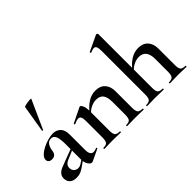

<svg xmlns="http://www.w3.org/2000/svg" viewBox="-78 -1163 1603 1603"><g transform="rotate(-45 724.0 -361.5)"><path d="M317 6Q313 8 308 8Q292 8 276 -15Q260 -38 260 -82V-258Q260 -321 247.5 -349Q235 -377 208 -377Q183 -377 169.5 -362.5Q156 -348 150 -329.5Q144 -311 143 -298Q140 -273 127.5 -260Q115 -247 92 -247Q69 -247 59 -257.5Q49 -268 49 -282Q49 -304 69.5 -324.5Q90 -345 121.5 -361Q153 -377 187 -386.5Q221 -396 247 -396Q288 -396 314.5 -370Q341 -344 341 -288V-108Q341 -77 351 -61Q361 -45 380 -45Q396 -45 416 -54Q421 -56 423 -50.5Q425 -45 420 -43ZM129 7Q87 7 66.5 -13Q46 -33 46 -64Q46 -92 61 -109.5Q76 -127 103 -138.5Q130 -150 163 -162L270 -202L273 -187L200 -156Q188 -152 174 -144.5Q160 -137 150.5 -125Q141 -113 141 -93Q141 -69 157 -54.5Q173 -40 193 -40Q202 -40 211 -42.5Q220 -45 232 -53L286 -89L287 -74L216 -24Q193 -8 173.5 -0.5Q154 7 129 7ZM211 -474Q210 -471 204.5 -472.5Q199 -474 200 -476L240 -716Q242 -719 255 -722.5Q268 -726 285 -728.5Q302 -731 314.5 -731Q327 -731 325 -727Z M730 0Q727 0 727 -6Q727 -12 730 -12Q764 -12 775 -26Q786 -40 786 -81V-231Q786 -287 765.5 -313.5Q745 -340 701 -340Q669 -340 635.5 -322.5Q602 -305 580 -274L575 -286Q614 -339 657.5 -368.5Q701 -398 751 -398Q807 -398 837 -364.5Q867 -331 867 -274V-81Q867 -40 878.5 -26Q890 -12 924 -12Q927 -12 927 -6Q927 0 924 0Q905 0 880 -1Q855 -2 827 -2Q800 -2 774.5 -1Q749 0 730 0ZM461 0Q458 0 458 -6Q458 -12 461 -12Q495 -12 506 -26Q517 -40 517 -81V-272Q517 -304 510 -319Q503 -334 485 -334Q476 -334 463 -330Q450 -326 435 -319Q431 -318 428.5 -323.5Q426 -329 429 -330L560 -394Q565 -396 567 -396Q577 -396 587.5 -373Q598 -350 598 -306V-81Q598 -40 609.5 -26Q621 -12 655 -12Q658 -12 658 -6Q658 0 655 0Q636 0 611 -1Q586 -2 558 -2Q531 -2 505.5 -1Q480 0 461 0Z M966 0Q963 0 963 -6Q963 -12 966 -12Q999 -12 1011 -26Q1023 -40 1023 -81V-592Q1023 -627 1016.5 -642.5Q1010 -658 993 -658Q978 -658 952 -646Q949 -645 946 -650.5Q943 -656 946 -658L1085 -724Q1087 -725 1087.5 -725Q1088 -725 1089 -725Q1094 -725 1098.5 -721Q1103 -717 1103 -714V-81Q1103 -40 1114.5 -26Q1126 -12 1160 -12Q1164 -12 1164 -6Q1164 0 1160 0Q1141 0 1116.5 -1Q1092 -2 1063 -2Q1035 -2 1010 -1Q985 0 966 0ZM1235 0Q1232 0 1232 -6Q1232 -12 1235 -12Q1268 -12 1280 -26Q1292 -40 1292 -81V-230Q1292 -340 1206 -340Q1174 -340 1140 -322Q1106 -304 1085 -273L1080 -285Q1118 -339 1162 -368Q1206 -397 1256 -397Q1311 -397 1341.5 -363.5Q1372 -330 1372 -274V-81Q1372 -40 1383.5 -26Q1395 -12 1429 -12Q1433 -12 1433 -6Q1433 0 1429 0Q1410 0 1385.5 -1Q1361 -2 1332 -2Q1304 -2 1279 -1Q1254 0 1235 0Z"/></g></svg>

Font: Cormorant Garamond Light SemiBold
Style: Regular
Weight: 600
Version: Version 4.001